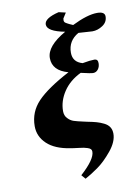

<svg xmlns="http://www.w3.org/2000/svg" viewBox="-100 -812 758 1063"><g transform="rotate(-10 279.0 -280.0)"><path d="M339 -126 357 -122Q388 -116 407.5 -110.5Q427 -105 447.5 -95Q468 -85 478 -69.5Q488 -54 488 -32Q488 13 447 63Q406 113 365.5 141.5Q325 170 293 187L273 164Q356 89 356 46Q356 37 351 31.5Q346 26 334 22Q322 18 313.5 16.5Q305 15 285.5 12.5Q266 10 258 9L239 6Q154 -7 110 -48.5Q66 -90 66 -148Q66 -228 121.5 -286Q177 -344 302 -410Q214 -434 214 -505Q214 -572 323 -634Q224 -653 224 -692Q224 -727 306 -747L345 -738L326 -708Q325 -704 325 -698Q325 -696 325.5 -694Q326 -692 326.5 -690.5Q327 -689 328.5 -687Q330 -685 331.5 -684Q333 -683 335.5 -681.5Q338 -680 340.5 -678.5Q343 -677 347 -675Q351 -673 354 -671.5Q357 -670 363 -667.5Q369 -665 373 -663Q460 -706 515 -706Q558 -706 558 -679Q558 -647 530 -628.5Q502 -610 472 -610Q463 -610 432.5 -612.5Q402 -615 394 -615Q334 -581 334 -514Q334 -461 388 -446Q432 -454 455 -454Q475 -454 475 -431Q475 -410 464 -396Q453 -382 436 -382Q423 -382 368 -395Q304 -364 269.5 -312Q235 -260 235 -203Q235 -178 250 -162Q265 -146 283.5 -140Q302 -134 339 -126Z"/></g></svg>

Font: Lingua Franca
Style: Bold Italic
Weight: 700
Italic angle: -13°
Version: Version 1.19